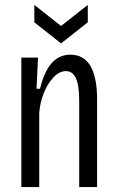

<svg xmlns="http://www.w3.org/2000/svg" viewBox="-20 -763 479 783"><path d="M67 0V-528H135L129 -401H143Q161 -473 191.5 -506.5Q222 -540 267 -540Q322 -540 349 -493.5Q376 -447 376 -357V0H303V-352Q303 -415 289.5 -444Q276 -473 249 -473Q222 -473 198 -447.5Q174 -422 158.5 -383Q143 -344 140 -302V0ZM120 -743 229 -657 338 -743V-672L229 -586L120 -672Z"/></svg>

Font: Bricolage Grotesque 12pt Condensed Light
Style: Regular
Weight: 300
Width: 3
Designer: Mathieu Triay
Foundry: Atelier Triay
Version: Version 1.001; ttfautohint (v1.8.4.7-5d5b);gftools[0.9.33.de